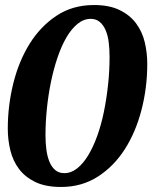

<svg xmlns="http://www.w3.org/2000/svg" viewBox="-20 -732 606 764"><path d="M161 -194Q161 -164 164.5 -137Q168 -110 176.5 -89Q185 -68 199.5 -55.5Q214 -43 236 -43Q263 -43 287 -62Q311 -81 331 -114Q351 -147 367 -191.5Q383 -236 393.5 -287.5Q404 -339 410 -394.5Q416 -450 416 -505Q416 -537 412.5 -564.5Q409 -592 400 -612.5Q391 -633 376.5 -645Q362 -657 341 -657Q313 -657 288.5 -637Q264 -617 244 -582.5Q224 -548 208.5 -502Q193 -456 182.5 -404.5Q172 -353 166.5 -299Q161 -245 161 -194ZM11 -220Q11 -312 33 -400.5Q55 -489 98 -558Q141 -627 205 -669.5Q269 -712 354 -712Q415 -712 456 -692Q497 -672 521.5 -639Q546 -606 556 -564Q566 -522 566 -478Q566 -383 543 -294.5Q520 -206 476.5 -138Q433 -70 369 -29Q305 12 223 12Q161 12 120 -8Q79 -28 55 -60.5Q31 -93 21 -134.5Q11 -176 11 -220Z"/></svg>

Font: PTSerif
Style: Bold Italic
Weight: 700
Italic angle: -12°
Designer: A.Korolkova, O.Umpeleva, V.Yefimov
Foundry: ParaType Ltd
Version: Version 1.000W OFL; ttfautohint (v1.2) -l 8 -r 50 -G 200 -x 